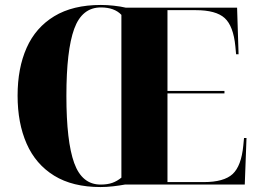

<svg xmlns="http://www.w3.org/2000/svg" viewBox="-20 -745 1038 775"><path d="M386 10Q273 10 198.5 -36Q124 -82 87.5 -165Q51 -248 51 -359Q51 -470 87.5 -552Q124 -634 199 -679.5Q274 -725 387 -725Q412 -725 439.5 -722Q467 -719 488 -714H937L943 -526H933L930 -558Q922 -640 887 -672Q852 -704 770 -704H656V-378H886V-368H656V-10H802Q884 -10 919 -42.5Q954 -75 962 -157L965 -188H975L968 0H484Q463 4 436.5 7Q410 10 386 10ZM386 0Q414 0 433.5 -7Q453 -14 470 -28V-685Q442 -715 387 -715Q311 -715 279.5 -628.5Q248 -542 248 -358Q248 -174 279.5 -87Q311 0 386 0Z"/></svg>

Font: Noto Serif Display SemiCondensed Black
Style: Regular
Weight: 900
Width: 4
Designer: Monotype Design Team
Foundry: Monotype Imaging Inc.
Version: Version 2.009